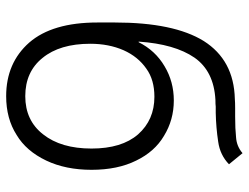

<svg xmlns="http://www.w3.org/2000/svg" viewBox="-112 -682 807 623"><g transform="rotate(90 291.5 -370.5)"><path d="M440 -675Q394 -668 346 -667H326Q319 -666 304 -666Q211 -661 167 -598Q123 -534 115 -417H117Q144 -471 195 -501Q245 -531 306 -531Q369 -531 421 -499Q472 -469 501 -409Q531 -349 531 -264Q531 -180 501 -117Q470 -52 418 -21Q365 13 292 13Q184 13 118 -62Q53 -137 53 -283V-340Q53 -531 113 -628Q175 -726 301 -729Q312 -730 331 -730H358Q398 -730 426 -733Q455 -735 477 -754L513 -710Q483 -681 440 -675ZM416 -107Q462 -165 462 -264Q462 -362 416 -415Q369 -468 294 -468Q239 -468 203 -442Q164 -415 143 -368Q122 -320 122 -260Q122 -161 168 -105Q213 -49 292 -49Q371 -49 416 -107Z"/></g></svg>

Font: Sinter Normal
Style: Regular
Weight: 350
Foundry: Adobe & rsms
Version: Version 1.000